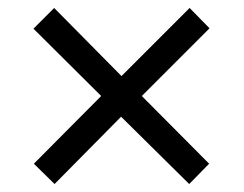

<svg xmlns="http://www.w3.org/2000/svg" viewBox="-20 -594 612 482"><path d="M456 -574 506 -523 336 -353 505 -183 455 -132 284 -301 117 -132 65 -183 234 -353 64 -522 116 -574 285 -403Z"/></svg>

Font: Noto Sans Deseret
Style: Regular
Weight: 400
Designer: Monotype Design Team
Foundry: Monotype Imaging Inc.
Version: Version 2.001; ttfautohint (v1.8.4.7-5d5b)